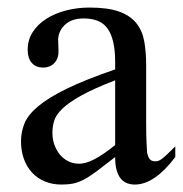

<svg xmlns="http://www.w3.org/2000/svg" viewBox="-20 -480 484 508"><path d="M443.8 -64.5Q388.7 8.3 336.9 8.3Q326.2 8.3 316.7 4.9Q307.1 1.5 300 -6.8Q293 -15.1 288.8 -29.1Q284.7 -43 284.7 -64.5Q255.4 -41.5 236.1 -27.1Q216.8 -12.7 201.9 -4.9Q187 2.9 173.6 5.6Q160.2 8.3 142.6 8.3Q118.7 8.3 99.1 0.2Q79.6 -7.8 65.4 -22.7Q51.3 -37.6 43.5 -58.8Q35.6 -80.1 35.6 -106Q35.6 -130.9 44.7 -153.3Q53.7 -175.8 80.6 -198.5Q107.4 -221.2 156.2 -245.1Q205.1 -269 284.7 -296.4V-314.9Q284.7 -347.2 279.5 -369.1Q274.4 -391.1 264.2 -405Q253.9 -418.9 238.3 -425Q222.7 -431.2 201.2 -431.2Q170.4 -431.2 152.8 -415.3Q135.3 -399.4 133.8 -376.5L134.8 -347.2Q135.7 -326.2 124.3 -313.7Q112.8 -301.3 94.2 -301.3Q74.7 -301.3 64 -313.7Q53.2 -326.2 53.2 -348.1Q53.2 -374.5 66.7 -395.3Q80.1 -416 102.8 -430.4Q125.5 -444.8 155 -452.4Q184.6 -460 216.8 -460Q265.1 -460 294.7 -449.5Q324.2 -439 340.3 -419.2Q356.4 -399.4 361.6 -371.1Q366.7 -342.8 366.7 -307.6V-155.3Q366.7 -124 367.7 -104Q368.7 -84 369.1 -77.1Q371.6 -64 376.5 -58.6Q381.3 -53.2 390.6 -53.2Q395 -53.2 398.9 -54.4Q402.8 -55.7 408.2 -59.6Q413.6 -63.5 421.9 -71.3Q430.2 -79.1 443.8 -92.8ZM284.7 -267.6Q228 -245.6 195.1 -227.3Q162.1 -209 145 -192.4Q127.9 -175.8 123.3 -160.4Q118.7 -145 118.7 -128.9Q118.7 -111.3 124 -96.7Q129.4 -82 138.4 -71Q147.5 -60.1 159.9 -53.7Q172.4 -47.4 186.5 -46.9Q205.6 -45.9 229.7 -58.6Q253.9 -71.3 284.7 -96.2Z"/></svg>

Font: GodaGr
Style: Regular
Weight: 400
Version: 1.0.0